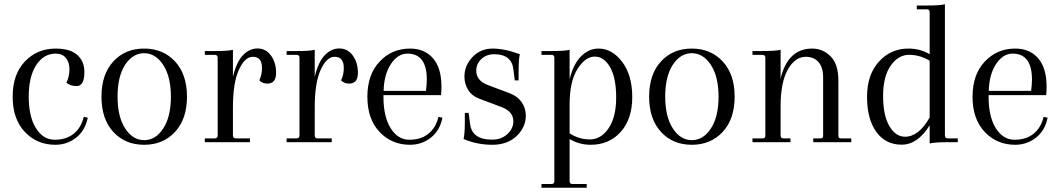

<svg xmlns="http://www.w3.org/2000/svg" viewBox="-20 -674 5030 910"><path d="M244.1 -419.9Q187 -419.9 151.4 -365.2Q116.2 -310.5 116.2 -215.8Q116.2 -121.1 150.4 -66.4Q184.6 -11.7 239.3 -11.7Q293.9 -11.7 329.1 -40Q364.3 -67.9 377 -120.1L396 -116.2Q383.8 -55.2 340.8 -21.5Q297.9 12.2 242.2 12.2Q155.3 12.2 97.7 -48.8Q40 -109.9 40 -215.8Q40 -321.8 98.1 -382.8Q156.2 -443.8 244.1 -443.8Q312 -443.8 346.2 -413.6Q380.4 -383.3 379.9 -332Q379.9 -266.1 342.8 -266.1Q313 -266.1 294.9 -282.2Q309.1 -312 309.1 -344.7Q309.6 -377 293 -398.4Q276.4 -419.9 244.1 -419.9Z M537.1 -215.8Q537.1 -121.1 573.2 -65.4Q609.4 -9.8 663.1 -9.8Q717.8 -9.8 753.9 -65.4Q790 -121.1 790 -215.8Q790 -310.5 753.4 -366.7Q716.8 -421.9 663.1 -421.9Q609.4 -421.9 572.8 -366.7Q537.1 -311 537.1 -215.8ZM517.1 -48.8Q460.9 -109.9 460.9 -215.8Q460.9 -321.8 517.1 -382.8Q573.2 -443.8 663.1 -443.8Q752.9 -443.8 809.6 -382.8Q866.2 -321.8 866.2 -215.8Q866.2 -109.9 809.6 -48.8Q752.9 12.2 663.1 12.2Q573.2 12.2 517.1 -48.8Z M1247.6 -277.8Q1223.6 -277.8 1209 -293Q1222.2 -321.8 1221.7 -352.1Q1221.7 -405.3 1177.7 -404.8Q1140.6 -404.8 1112.3 -343.3Q1084 -281.7 1084 -165V-32.2Q1084 -18.1 1097.7 -18.1H1164.6V0H950.7V-18.1H997.6Q1011.7 -18.1 1011.7 -32.2V-399.9Q1011.7 -414.1 997.6 -414.1H950.7V-432.1H1000Q1060.1 -432.1 1084 -438V-310.1Q1100.1 -378.9 1130.9 -411.6Q1161.6 -444.3 1200.7 -444.3Q1239.7 -444.3 1264.2 -411.1Q1288.6 -377.9 1288.6 -328.1Q1288.6 -278.3 1247.6 -277.8Z M1635.3 -277.8Q1611.3 -277.8 1596.7 -293Q1609.9 -321.8 1609.4 -352.1Q1609.4 -405.3 1565.4 -404.8Q1528.3 -404.8 1500 -343.3Q1471.7 -281.7 1471.7 -165V-32.2Q1471.7 -18.1 1485.4 -18.1H1552.2V0H1338.4V-18.1H1385.3Q1399.4 -18.1 1399.4 -32.2V-399.9Q1399.4 -414.1 1385.3 -414.1H1338.4V-432.1H1387.7Q1447.8 -432.1 1471.7 -438V-310.1Q1487.8 -378.9 1518.6 -411.6Q1549.3 -444.3 1588.4 -444.3Q1627.4 -444.3 1651.9 -411.1Q1676.3 -377.9 1676.3 -328.1Q1676.3 -278.3 1635.3 -277.8Z M2002.9 -296.9Q2002.9 -419.9 1911.1 -419.9Q1865.2 -419.9 1832.5 -370.1Q1799.8 -320.3 1798.3 -243.2H1999Q2002.9 -276.9 2002.9 -296.9ZM1923.3 -443.8Q1992.2 -443.8 2032.2 -397.9Q2072.3 -352.1 2072.3 -263.2Q2072.3 -245.1 2070.3 -223.1H1797.4V-215.8Q1797.4 -121.1 1831.5 -66.4Q1865.7 -11.7 1920.4 -11.7Q1975.1 -11.7 2010.3 -40Q2045.4 -67.9 2058.1 -120.1L2077.1 -116.2Q2064.9 -55.2 2022 -21.5Q1979 12.2 1923.3 12.2Q1836.4 12.2 1778.8 -48.8Q1721.2 -109.9 1721.2 -215.3Q1721.2 -320.8 1779.3 -382.3Q1837.4 -443.8 1923.3 -443.8Z M2472.2 -126Q2472.2 -71.8 2429.2 -29.8Q2385.7 12.2 2313.5 12.2Q2241.2 12.2 2177.2 -15.1Q2183.1 -39.1 2183.1 -99.1V-139.2H2201.2L2208 -86.9Q2216.8 -11.7 2313 -12.2Q2356 -12.2 2384.8 -38.6Q2413.1 -64.9 2413.1 -99.1Q2413.1 -146 2356 -167L2252 -206.1Q2216.8 -219.2 2199.2 -247.1Q2181.6 -274.9 2181.2 -310.1Q2181.2 -363.3 2219.2 -403.3Q2256.8 -443.4 2314.5 -443.8Q2372.1 -443.8 2443.8 -417Q2438 -393.1 2438 -333V-293H2419.9L2413.1 -345.2Q2405.3 -417 2322.3 -417Q2285.2 -417 2261.2 -394Q2237.3 -371.1 2237.3 -339.8Q2236.8 -292 2292 -271L2396 -231.9Q2433.1 -217.8 2452.6 -189.5Q2472.2 -161.1 2472.2 -126Z M2798.3 -405.8Q2753.9 -405.3 2716.8 -346.7Q2679.7 -288.1 2679.7 -176.8V-42Q2723.6 -13.2 2776.4 -13.2Q2829.1 -13.7 2864.7 -66.4Q2900.4 -119.1 2900.4 -211.9Q2900.4 -304.7 2871.6 -355.5Q2842.8 -405.8 2798.3 -405.8ZM2607.4 184.1V-399.9Q2607.4 -414.1 2593.8 -414.1H2546.4V-432.1H2595.7Q2655.8 -432.1 2679.7 -438V-297.9Q2696.8 -369.6 2733.9 -407.2Q2771.5 -444.3 2817.4 -443.8Q2880.9 -443.8 2928.7 -380.9Q2976.6 -317.9 2976.6 -213.9Q2976.6 -109.9 2921.9 -48.8Q2867.2 12.2 2779.8 12.2Q2724.6 12.2 2679.7 -15.1V184.1Q2679.7 198.2 2693.4 198.2H2760.7V215.8H2546.4V198.2H2593.8Q2607.4 198.2 2607.4 184.1Z M3132.8 -215.8Q3132.8 -121.1 3168.9 -65.4Q3205.1 -9.8 3258.8 -9.8Q3313.5 -9.8 3349.6 -65.4Q3385.7 -121.1 3385.7 -215.8Q3385.7 -310.5 3349.1 -366.7Q3312.5 -421.9 3258.8 -421.9Q3205.1 -421.9 3168.5 -366.7Q3132.8 -311 3132.8 -215.8ZM3112.8 -48.8Q3056.6 -109.9 3056.6 -215.8Q3056.6 -321.8 3112.8 -382.8Q3168.9 -443.8 3258.8 -443.8Q3348.6 -443.8 3405.3 -382.8Q3461.9 -321.8 3461.9 -215.8Q3461.9 -109.9 3405.3 -48.8Q3348.6 12.2 3258.8 12.2Q3168.9 12.2 3112.8 -48.8Z M3953.6 -292V-29.8Q3953.6 -17.6 3967.3 -18.1H4014.6V0H3834.5V-18.1H3867.7Q3881.8 -18.1 3881.3 -29.8V-305.2Q3881.3 -356 3858.9 -380.4Q3836.4 -404.8 3799.3 -404.8Q3747.6 -404.8 3713.4 -343.3Q3679.2 -281.7 3679.7 -167V-32.2Q3679.7 -18.1 3693.4 -18.1H3726.6V0H3546.4V-18.1H3593.3Q3607.4 -18.1 3607.4 -29.8V-399.9Q3607.4 -414.1 3593.3 -414.1H3546.4V-432.1H3595.7Q3655.8 -432.1 3679.7 -438V-301.8Q3713.9 -443.8 3829.6 -443.8Q3881.3 -443.4 3917.5 -406.2Q3953.6 -369.1 3953.6 -292Z M4201.2 -362.3Q4165.5 -311 4165.5 -219.2Q4165.5 -127.9 4194.8 -77.1Q4224.1 -26.4 4269.5 -25.9Q4334.5 -25.9 4386.2 -117.2V-386.2Q4340.3 -414.1 4288.6 -414.1Q4236.8 -414.1 4201.2 -362.3ZM4286.1 -443.8Q4341.3 -443.8 4386.2 -417V-616.2Q4386.2 -630.4 4372.6 -629.9H4325.2V-647.9H4374.5Q4434.6 -647.9 4458.5 -653.8V-32.2Q4458.5 -18.1 4472.2 -18.1H4519.5V0H4470.2Q4410.2 0 4386.2 5.9V-80.1Q4329.6 11.7 4253.4 11.7Q4177.2 11.7 4133.3 -48.8Q4089.4 -109.9 4089.4 -214.8Q4089.4 -319.8 4145.5 -381.8Q4201.7 -443.8 4286.1 -443.8Z M4871.1 -296.9Q4871.1 -419.9 4779.3 -419.9Q4733.4 -419.9 4700.7 -370.1Q4668 -320.3 4666.5 -243.2H4867.2Q4871.1 -276.9 4871.1 -296.9ZM4791.5 -443.8Q4860.4 -443.8 4900.4 -397.9Q4940.4 -352.1 4940.4 -263.2Q4940.4 -245.1 4938.5 -223.1H4665.5V-215.8Q4665.5 -121.1 4699.7 -66.4Q4733.9 -11.7 4788.6 -11.7Q4843.3 -11.7 4878.4 -40Q4913.6 -67.9 4926.3 -120.1L4945.3 -116.2Q4933.1 -55.2 4890.1 -21.5Q4847.2 12.2 4791.5 12.2Q4704.6 12.2 4647 -48.8Q4589.4 -109.9 4589.4 -215.3Q4589.4 -320.8 4647.5 -382.3Q4705.6 -443.8 4791.5 -443.8Z"/></svg>

Font: Arapey-Regular
Style: Regular
Weight: 400
Designer: Eduardo Rodriguez Tunni
Foundry: Eduardo Rodriguez Tunni
Version: Version 1.002